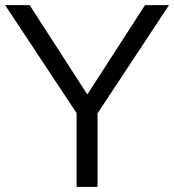

<svg xmlns="http://www.w3.org/2000/svg" viewBox="-38 -732 682 752"><path d="M624 -712 344 -288V0H262V-289L-18 -712H78L304 -362L530 -712Z"/></svg>

Font: Muli
Style: Regular
Weight: 400
Designer: Vernon Adams
Foundry: Vernon Adams
Version: Version 2.000